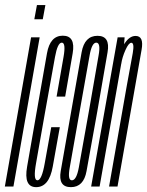

<svg xmlns="http://www.w3.org/2000/svg" viewBox="-48 -750 592 772"><path d="M-28.5 0H6L111.5 -600H77ZM100.5 -729.5 90 -672.5H124L134.5 -729.5Z M97.5 2.5Q149.5 2.5 164.2 -80.5Q179 -163.5 192.5 -238.5H158Q144.5 -165.5 132.2 -95.2Q120 -25 102.5 -25Q84.5 -25 97.2 -95Q110 -165 133.5 -300.5Q163 -463.5 173.2 -521Q183.5 -578.5 200.5 -578.5Q217.5 -578.5 207.5 -521.2Q197.5 -464 179.5 -361.5H214Q232 -465 244.2 -535.8Q256.5 -606.5 204.5 -606.5Q153.5 -606.5 141 -536.2Q128.5 -466 99.5 -300.5Q75.5 -162.5 61 -80Q46.5 2.5 97.5 2.5Z M237 2.5Q288.5 2.5 300 -62.2Q311.5 -127 343 -300.5Q373 -474 384.5 -540Q396 -606 344 -606Q292 -606 280.2 -540Q268.5 -474 238 -300.5Q207.5 -127.5 196.2 -62.5Q185 2.5 237 2.5ZM241 -25Q223 -25 232.5 -76.8Q242 -128.5 272 -300.5Q303 -472.5 312 -525.5Q321 -578.5 339 -578.5Q358 -578.5 348.2 -525.8Q338.5 -473 309 -300.5Q278.5 -129 269 -77Q259.5 -25 241 -25Z M318.5 0H352.5L449.5 -550.5L453 -600H425ZM390.5 0H424.5L495 -400.5Q511 -493.5 521.2 -549.5Q531.5 -605.5 497 -605.5Q472.5 -605.5 452.8 -574.8Q433 -544 426.5 -507L439.5 -493Q443.5 -520 456.5 -549Q469.5 -578 480 -578Q493 -578 485.8 -536.5Q478.5 -495 462 -406.5Z"/></svg>

Font: Anybody UltraCondensed ExtraLight
Style: Italic
Weight: 250
Width: 1
Italic angle: -10°
Version: Version 1.113;gftools[0.9.25]